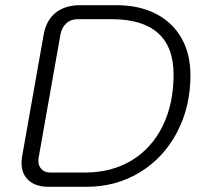

<svg xmlns="http://www.w3.org/2000/svg" viewBox="-20 -720 790 740"><path d="M63 -93Q63 -100 65 -116L148 -585Q158 -642 194.5 -671Q231 -700 289 -700H429Q516 -700 580.5 -667Q645 -634 679.5 -573Q714 -512 714 -430Q714 -308 662 -209.5Q610 -111 518.5 -55.5Q427 0 313 0H168Q118 0 90.5 -24.5Q63 -49 63 -93ZM307 -55Q410 -55 487 -101.5Q564 -148 606.5 -233.5Q649 -319 649 -433Q649 -539 589 -592.5Q529 -646 411 -646H278Q253 -646 235.5 -630Q218 -614 213 -587L129 -113Q128 -109 128 -100Q128 -80 140.5 -67.5Q153 -55 174 -55Z"/></svg>

Font: Kodchasan Light
Style: Italic
Weight: 300
Italic angle: -10°
Version: Version 1.000; ttfautohint (v1.6)